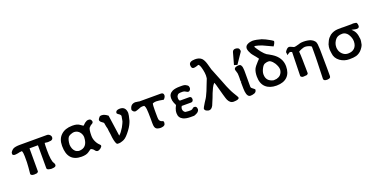

<svg xmlns="http://www.w3.org/2000/svg" viewBox="-22 -1574 5084 2592"><g transform="rotate(-20 2519.5 -278.0)"><path d="M545 -436Q568 -436 585 -420Q602 -404 602 -384Q602 -354 571 -345Q568 -343 540 -342Q534 -341 528 -341Q525 -341 518.5 -341.5Q512 -342 500 -344L481 -346Q479 -335 478 -309.5Q477 -284 477 -249Q477 -89 504 -53Q516 -35 516 -22L515 -11Q510 12 460 13Q456 14 451 14Q447 14 439 13Q431 12 422 10Q385 4 385 -18V-347H264V-19Q264 -5 242 4Q224 7 208 7Q204 7 200 7Q179 7 165 -2L166 -1Q163 -3 159.5 -6.5Q156 -10 154 -18Q159 -69 162.5 -110Q166 -151 167 -183V-270Q167 -293 164 -314.5Q161 -336 154 -347L117 -343Q109 -339 97.5 -338Q86 -337 69 -334L58 -333H41Q30 -336 23.5 -340Q17 -344 17 -359Q17 -360 17 -361Q17 -381 35 -399V-398Q48 -413 63 -421Q77 -428 101 -432Q125 -436 156 -436Z M1107 -1Q1098 -4 1090 -12Q1082 -20 1073 -33Q1070 -38 1062 -42.5Q1054 -47 1040 -55L1039 -53L1033 -54Q1027 -52 991 -25Q956 0 888 0Q689 0 688 -223Q688 -226 688 -229Q688 -328 748 -382Q806 -436 907 -437Q912 -437 916 -437Q982 -437 1017 -409Q1032 -399 1042 -392Q1051 -385 1052 -385Q1052 -385 1064 -392L1062 -391L1087 -415L1117 -433Q1125 -437 1147 -437Q1181 -437 1187 -396Q1187 -383 1175 -373Q1145 -359 1124 -333Q1116 -322 1111.5 -294.5Q1107 -267 1107 -223Q1107 -221 1107 -219Q1107 -177 1126 -136Q1145 -95 1177 -67L1175 -68Q1185 -61 1185 -51Q1185 -35 1162 -17Q1138 1 1119 1Q1114 1 1109 0ZM789 -206Q794 -140 831 -107Q834 -105 840 -100.5Q846 -96 852 -94Q860 -92 869 -89Q878 -86 880 -86Q1004 -86 1009 -233Q1009 -235 1009 -236Q1009 -270 987 -303Q957 -346 904 -348Q895 -348 881.5 -345Q868 -342 848 -334H849Q839 -330 831 -324.5Q823 -319 818 -314Q792 -280 789 -206Z M1300 -426Q1308 -434 1331 -434Q1371 -434 1418 -396L1461 -94Q1478 -108 1496 -131.5Q1514 -155 1532 -185Q1546 -210 1554.5 -229Q1563 -248 1567 -258Q1569 -266 1572.5 -285Q1576 -304 1581 -333Q1580 -342 1574 -350Q1568 -358 1560 -364Q1559 -365 1557 -365.5Q1555 -366 1555 -367H1554Q1530 -383 1530 -393Q1532 -434 1591 -434Q1675 -434 1680 -341Q1680 -329 1675 -302.5Q1670 -276 1659 -234Q1651 -210 1636 -180.5Q1621 -151 1595 -116Q1569 -81 1543.5 -54.5Q1518 -28 1498 -19H1499Q1476 -8 1444 0Q1443 0 1442 0L1426 2H1410Q1399 2 1396 0Q1387 -6 1378 -32Q1369 -58 1362 -104L1357 -152L1350 -198Q1349 -200 1349 -202.5Q1349 -205 1349 -207Q1349 -208 1349 -209L1348 -214Q1348 -215 1348 -216L1347 -231Q1345 -239 1343 -249Q1341 -259 1338 -267Q1338 -268 1338 -269L1337 -271Q1337 -272 1337 -273Q1334 -290 1331 -306Q1328 -322 1328 -324L1320 -332H1321L1301 -346H1302Q1278 -361 1275 -383Q1275 -399 1300 -426Z M2182 -435Q2221 -435 2221 -398Q2221 -373 2192 -344Q2156 -351 2130.5 -354.5Q2105 -358 2088 -358Q2062 -358 2045 -351Q2043 -350 2041.5 -350Q2040 -350 2038 -348Q2036 -348 2036 -348Q2032 -335 2030.5 -311.5Q2029 -288 2029 -256V-211Q2029 -134 2032 -122Q2040 -85 2080 -77Q2093 -73 2093 -56Q2093 -29 2079 -16.5Q2065 -4 2037 -2Q2029 -1 2022 -1Q2005 -1 1992 -5Q1955 -10 1944 -45Q1938 -63 1938 -102V-164Q1938 -212 1936.5 -245.5Q1935 -279 1933 -302Q1930 -332 1920 -349Q1916 -356 1914 -357H1904Q1899 -357 1895 -358Q1884 -358 1873.5 -356.5Q1863 -355 1858 -353L1850 -351L1856 -352L1827 -341Q1812 -335 1799.5 -331.5Q1787 -328 1780 -327Q1774 -327 1769 -329Q1764 -331 1759 -333Q1749 -339 1747 -344Q1735 -353 1735 -367Q1747 -442 1818 -444Q1824 -444 1839 -441Q1843 -441 1845 -440H1849Q1851 -439 1855 -439Q1856 -439 1856 -439L1860 -438Q1861 -438 1861 -438L1875 -435Z M2300 -170Q2302 -174 2306.5 -186.5Q2311 -199 2322 -220Q2320 -225 2316.5 -234.5Q2313 -244 2305 -259Q2291 -293 2291 -330Q2291 -392 2350 -420Q2391 -437 2454 -437H2492Q2504 -437 2514.5 -435Q2525 -433 2531 -431Q2544 -424 2552 -419Q2560 -414 2565 -410Q2570 -405 2573 -397.5Q2576 -390 2577 -377Q2577 -376 2577 -375Q2577 -350 2554 -334L2537 -331Q2532 -333 2523 -337Q2514 -341 2503 -348H2504Q2486 -358 2466 -358Q2447 -358 2434 -357.5Q2421 -357 2413 -354Q2395 -350 2382 -323V-325Q2380 -320 2379.5 -313Q2379 -306 2378 -298Q2378 -296 2378 -294Q2378 -282 2383 -269Q2387 -258 2399 -258H2526Q2557 -258 2559 -222Q2559 -221 2559 -220Q2559 -199 2542 -186L2527 -182H2391L2387 -174Q2386 -172 2384 -169V-170Q2378 -153 2378 -143Q2378 -113 2400 -95Q2402 -94 2405 -92Q2407 -91 2410 -89Q2423 -86 2453 -85H2467Q2473 -85 2477 -85Q2484 -85 2491 -86Q2498 -87 2505 -90L2522 -102L2520 -101L2535 -111H2546Q2579 -111 2581 -69Q2581 -68 2581 -67Q2581 -42 2549 -19H2547Q2518 -3 2503 0H2452Q2389 0 2348 -19Q2291 -47 2291 -110Q2291 -115 2291 -120Q2291 -148 2301 -170Z M2686 -660Q2686 -712 2774 -713Q2833 -713 2867 -682Q2894 -654 2911 -596L2937 -503V-505L3015 -310Q3034 -260 3048 -225.5Q3062 -191 3071 -174Q3085 -142 3103 -111Q3121 -80 3142 -46H3141Q3150 -34 3150 -25Q3150 3 3070 4Q3068 4 3067 4Q3021 4 2993 -53Q2985 -69 2966 -137L2923 -294Q2913 -323 2908 -326L2903 -317Q2887 -299 2872 -270Q2857 -241 2842 -203Q2834 -180 2818.5 -141Q2803 -102 2778 -44Q2754 0 2721 0Q2716 0 2713.5 0Q2711 0 2706 -2L2707 -1Q2658 -13 2658 -45Q2658 -53 2698 -118Q2738 -178 2742 -189Q2759 -223 2773.5 -257.5Q2788 -292 2801 -328L2835 -414Q2836 -419 2837 -430Q2838 -441 2839 -458Q2839 -475 2836.5 -495.5Q2834 -516 2829 -539Q2811 -623 2789 -626L2756 -615Q2746 -612 2738 -611Q2730 -610 2720 -609Q2686 -609 2686 -660Z M3290 -631Q3301 -660 3332 -661Q3388 -661 3392 -617Q3393 -614 3393 -611Q3393 -603 3388 -595L3287 -446L3242 -459ZM3349 -103Q3354 -89 3371 -78L3385 -67Q3388 -64 3391.5 -61.5Q3395 -59 3401 -53Q3401 -17 3368 -4Q3351 2 3337 4Q3323 6 3312 6Q3311 6 3310 6Q3289 6 3275 -14Q3261 -34 3256 -73Q3254 -90 3253 -115.5Q3252 -141 3252 -173V-220H3269Q3263 -220 3257.5 -222Q3252 -224 3252 -228Q3252 -234 3252 -243.5Q3252 -253 3253 -267Q3253 -274 3253 -284.5Q3253 -295 3252.5 -305.5Q3252 -316 3251.5 -325.5Q3251 -335 3250 -340Q3247 -347 3244.5 -358Q3242 -369 3237 -383L3234 -397Q3234 -417 3258 -428L3280 -433Q3286 -434 3291.5 -434.5Q3297 -435 3302 -435Q3319 -435 3330 -424L3335 -415Q3336 -412 3338.5 -406.5Q3341 -401 3342 -401Q3344 -395 3345.5 -382.5Q3347 -370 3348 -353Q3349 -348 3349 -339V-115Q3349 -106 3350 -101Z M3649 -675Q3689 -667 3714 -659Q3738 -650 3764 -637.5Q3790 -625 3821 -607Q3824 -605 3830.5 -601.5Q3837 -598 3844 -593L3862 -580Q3859 -549 3831 -513L3693 -577Q3668 -587 3643 -594Q3618 -601 3600 -604Q3598 -604 3593.5 -603Q3589 -602 3586 -600L3583 -598Q3592 -582 3608 -558.5Q3624 -535 3644 -509Q3663 -486 3678 -471Q3693 -456 3704 -449H3703Q3715 -443 3733.5 -432.5Q3752 -422 3775 -408Q3896 -332 3898 -208Q3898 -206 3898 -204Q3898 -107 3845 -55Q3792 -3 3692 -2Q3690 -2 3688 -2Q3591 -2 3535 -54Q3479 -106 3479 -208Q3479 -270 3498 -313Q3506 -329 3522 -350Q3538 -371 3562 -396Q3573 -407 3580 -414.5Q3587 -422 3589 -425L3557 -468V-467Q3516 -516 3510 -527Q3497 -549 3489 -569.5Q3481 -590 3480 -609Q3480 -610 3480 -611Q3480 -654 3535 -673Q3546 -676 3558 -678.5Q3570 -681 3584 -682Q3589 -682 3593 -682Q3603 -682 3615 -680.5Q3627 -679 3643 -676ZM3573 -208Q3573 -206 3573 -204Q3573 -104 3677 -83Q3680 -83 3709 -86Q3711 -86 3714 -86.5Q3717 -87 3720 -87Q3736 -91 3750.5 -98.5Q3765 -106 3776 -117Q3805 -149 3807 -190Q3807 -192 3807 -194Q3807 -213 3798.5 -236.5Q3790 -260 3774 -286Q3752 -320 3722 -339Q3716 -343 3710 -344.5Q3704 -346 3700 -346H3687Q3670 -346 3650 -339Q3624 -334 3603 -298Q3574 -248 3573 -208Z M4228 -436Q4287 -436 4332 -420Q4396 -392 4401 -336Q4401 -333 4401.5 -328Q4402 -323 4402 -318L4406 -262Q4409 -155 4409 5V124Q4409 132 4405.5 138.5Q4402 145 4394 149Q4389 153 4380 154Q4371 155 4358 157Q4307 157 4307 126Q4307 125 4307 124L4314 -112Q4315 -141 4315.5 -180Q4316 -219 4316 -258V-329Q4316 -341 4284 -352Q4253 -363 4230 -363Q4228 -363 4225 -363Q4216 -363 4202.5 -359.5Q4189 -356 4169 -348Q4131 -333 4131 -325Q4131 -323 4131.5 -321.5Q4132 -320 4132 -319V-320L4135 -275Q4137 -247 4137 -213.5Q4137 -180 4138 -140Q4138 -129 4138.5 -118Q4139 -107 4139 -95L4140 -18Q4140 -7 4122 4Q4117 6 4100 6Q4096 6 4092.5 6.5Q4089 7 4084 7Q4079 8 4073 8Q4071 8 4065.5 7.5Q4060 7 4053 6Q4043 1 4037.5 -4.5Q4032 -10 4032 -19L4040 -355Q4040 -358 4036 -358Q4026 -364 4011 -366Q4008 -365 3997 -359Q3986 -353 3966 -339Q3966 -359 3965 -366.5Q3964 -374 3962 -383Q3991 -433 4022 -436Q4035 -436 4065 -421Q4083 -410 4096 -410Q4097 -410 4098 -410Q4106 -410 4120 -414Q4134 -418 4154 -423Q4155 -423 4155 -423L4158 -424Q4159 -424 4159 -424Q4180 -432 4197 -434Q4214 -436 4228 -436Z M4536 -281Q4537 -283 4538.5 -288Q4540 -293 4545 -301L4544 -300Q4550 -312 4559 -333Q4567 -350 4581.5 -367Q4596 -384 4612 -397Q4662 -433 4726 -435H4764Q4772 -435 4782 -436Q4795 -435 4804 -435H4918Q4922 -435 4928 -436Q4937 -437 4944 -437Q4947 -437 4953 -436.5Q4959 -436 4964 -435Q4977 -435 4994 -428Q5005 -410 5005 -384Q5005 -351 4968 -351Q4946 -351 4913 -361Q4911 -361 4896 -364Q4902 -356 4914 -346Q4949 -311 4959 -254Q4960 -243 4962 -231Q4964 -219 4966 -205Q4966 -190 4964.5 -177.5Q4963 -165 4959 -148Q4958 -117 4922 -71Q4888 -27 4835 -10Q4799 0 4735 0Q4662 0 4603 -41Q4540 -87 4534 -158Q4531 -179 4529.5 -193Q4528 -207 4528 -211V-223Q4528 -252 4537 -281ZM4624 -192Q4629 -147 4663 -113Q4697 -80 4740 -79Q4744 -79 4747 -79Q4805 -79 4838.5 -112Q4872 -145 4873 -205Q4873 -207 4873 -208Q4873 -257 4842 -307H4843Q4808 -357 4760 -357Q4722 -357 4697 -346Q4658 -329 4634 -274V-275Q4622 -246 4622 -211Q4622 -208 4623 -204V-195Z"/></g></svg>

Font: New Athena Unicode
Style: Bold
Weight: 700
Designer: J. Rusten 1997; rev. by R. Hancock 2001, 2002, rev. by D. Mastronarde 2002-2021
Foundry: Society for Classical Studies (formerly American Philological Association)
Version: Version 5.008